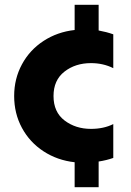

<svg xmlns="http://www.w3.org/2000/svg" viewBox="-20 -669 546 800"><path d="M291 7Q219 -1 161.5 -38.5Q104 -76 71.5 -136Q39 -196 39 -269Q39 -341 71.5 -401Q104 -461 161.5 -498.5Q219 -536 291 -544V-649H391V-542Q424 -536 452 -526V-385Q410 -406 359 -406Q294 -406 248.5 -370.5Q203 -335 203 -269Q203 -202 249 -167Q295 -132 359 -132Q412 -132 452 -152V-11Q424 -1 391 4V111H291Z"/></svg>

Font: Chess Sans
Style: Bold
Weight: 700
Designer: Wolf Bōese
Foundry: Wolf Bōese
Version: Version 7.223